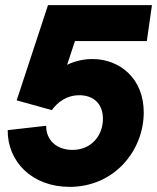

<svg xmlns="http://www.w3.org/2000/svg" viewBox="-20 -717 612 748"><path d="M251 11C428 11 540 -133 540 -279C540 -413 445 -487 340 -487C307 -487 273.5 -480 241.5 -464.5L272 -557H552L572 -697H167L45 -326L182 -288C204 -319 240 -346 289 -346C341 -346 381 -316 381 -254C381 -190 337 -133 262 -133C200 -133 159 -172 160 -227L10 -210C9 -87 105 11 251 11Z"/></svg>

Font: HK Grotesk Black
Style: Italic
Weight: 900
Italic angle: -16°
Designer: Alfredo Marco Pradil
Foundry: Hanken Design Co.
Version: Version 3.001;FEAKit 1.0